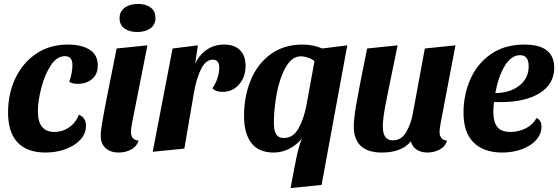

<svg xmlns="http://www.w3.org/2000/svg" viewBox="-20 -757 2843 978"><path d="M478 -424Q478 -378 448.5 -354Q419 -330 377 -330Q346 -330 333 -341Q340 -359 344.5 -383Q349 -407 349 -425Q349 -471 311 -471Q269 -471 238 -423Q207 -375 190 -308Q173 -241 173 -190Q173 -85 257 -85Q299 -85 333 -109Q367 -133 382 -173Q418 -157 418 -117Q418 -77 390 -46Q362 -15 314.5 2.5Q267 20 212 20Q119 20 70 -31Q21 -82 21 -185Q21 -278 57.5 -356.5Q94 -435 163 -482.5Q232 -530 326 -530Q395 -530 436.5 -504Q478 -478 478 -424Z M772 -666Q772 -631 746 -612.5Q720 -594 679 -594Q639 -594 614 -612Q589 -630 589 -664Q589 -699 615.5 -718Q642 -737 683 -737Q723 -737 747.5 -718.5Q772 -700 772 -666ZM647 -85Q647 -66 656.5 -54Q666 -42 686 -41Q677 -11 648.5 4.5Q620 20 584 20Q543 20 518 -2.5Q493 -25 493 -65Q493 -91 503 -148Q513 -205 521 -244L574 -510L731 -526L652 -127Q647 -100 647 -85Z M1122 -530Q1175 -530 1203 -501Q1231 -472 1231 -422Q1231 -365 1198 -327Q1165 -289 1114 -289Q1077 -289 1062 -308Q1077 -327 1087 -357Q1097 -387 1097 -412Q1097 -431 1089 -442Q1081 -453 1064 -453Q1028 -453 1004.5 -406Q981 -359 968 -286L919 0L758 16L859 -510L988 -526L974 -432Q995 -478 1033.5 -504Q1072 -530 1122 -530Z M1481 91Q1499 -8 1518 -52Q1492 -19 1454 0.5Q1416 20 1374 20Q1297 20 1260 -29Q1223 -78 1223 -166Q1223 -264 1256.5 -347Q1290 -430 1357.5 -480Q1425 -530 1521 -530Q1576 -530 1621 -510L1749 -526L1618 185L1460 201ZM1512 -470Q1467 -470 1436 -415.5Q1405 -361 1390 -282Q1375 -203 1375 -130Q1375 -93 1386.5 -73.5Q1398 -54 1426 -54Q1473 -54 1500 -102Q1527 -150 1540 -216L1582 -446Q1568 -457 1549 -463.5Q1530 -470 1512 -470Z M2219 -85Q2219 -66 2228.5 -54Q2238 -42 2257 -41Q2249 -11 2220 4.5Q2191 20 2157 20Q2126 20 2103 5.5Q2080 -9 2073 -37Q2026 20 1925 20Q1854 20 1818 -13.5Q1782 -47 1782 -114Q1782 -151 1795 -227Q1808 -303 1850 -510L2005 -526Q2001 -507 2000 -500Q1953 -274 1941.5 -211.5Q1930 -149 1930 -113Q1930 -42 1981 -42Q2024 -42 2049 -84Q2074 -126 2084 -185L2144 -510L2300 -526L2224 -127Q2219 -97 2219 -85Z M2803 -412Q2803 -329 2729.5 -283Q2656 -237 2531 -237H2496Q2493 -210 2493 -186Q2493 -136 2513 -110.5Q2533 -85 2580 -85Q2622 -85 2658.5 -103.5Q2695 -122 2713 -156Q2738 -145 2738 -112Q2738 -75 2712 -45Q2686 -15 2640 2.5Q2594 20 2538 20Q2445 20 2393 -30.5Q2341 -81 2341 -184Q2341 -273 2375.5 -352.5Q2410 -432 2480 -481Q2550 -530 2651 -530Q2803 -530 2803 -412ZM2503 -283Q2575 -283 2624 -320Q2673 -357 2673 -420Q2673 -476 2629 -476Q2585 -476 2552 -423Q2519 -370 2503 -283Z"/></svg>

Font: Sansita
Style: Bold Italic
Weight: 700
Italic angle: -11°
Designer: Pablo Cosgaya
Foundry: Omnibus-Type
Version: Version 1.006